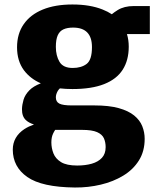

<svg xmlns="http://www.w3.org/2000/svg" viewBox="-20 -584 700 856"><path d="M303 -187Q273.5 -187 247 -190Q241.5 -185 237.5 -178.5Q229 -163.5 229 -150Q229 -130 244.8 -122Q260.5 -114 300 -114H401Q466 -114 509.2 -102Q552.5 -90 578 -69.2Q603.5 -48.5 614.2 -21.5Q625 5.5 625 35Q625 90.5 599.2 131.5Q573.5 172.5 529.2 199.2Q485 226 429.2 239.2Q373.5 252.5 314 252Q166.5 250.5 101.8 205.2Q37 160 37 83Q37 54.5 50.2 31.2Q63.5 8 89.5 -9Q107.5 -20.5 131.5 -29Q109 -36 96 -48Q77.5 -64.5 78 -98Q78.5 -117.5 85 -139.5Q91.5 -161.5 111 -181.5Q128.5 -199.5 162 -212.5Q114.5 -233.5 86.5 -271Q56 -312.5 56 -373Q56 -433.5 85.8 -476.2Q115.5 -519 170.8 -541.5Q226 -564 303 -564Q381.5 -564 437.5 -541.5Q460.5 -532.5 478.5 -520.5Q488.5 -529 504.5 -539Q533.5 -557 576 -557H648V-432H546Q554 -406 554 -376Q554 -315.5 527 -273.2Q500 -231 444.2 -209Q388.5 -187 303 -187ZM216.5 12Q209 28 209 51Q209 76 218.2 99.8Q227.5 123.5 252.2 138.8Q277 154 324 154Q360.5 154 389.2 145.8Q418 137.5 434.5 119.5Q451 101.5 451 72Q451 50.5 443.5 33Q436 15.5 413.2 5.2Q390.5 -5 345 -5H226Q221 2.5 216.5 12ZM304 -281Q342.5 -281 366.2 -299Q390 -317 390 -374Q390 -417.5 369 -439.2Q348 -461 306 -461Q280 -461 263 -453.2Q246 -445.5 237.5 -426.8Q229 -408 229 -375Q229 -336 245.2 -308.5Q261.5 -281 304 -281Z"/></svg>

Font: Koeln Type Sans ExtraBold
Style: Regular
Weight: 800
Designer: Eben Sorkin
Foundry: Eben Sorkin
Version: Version 2.001